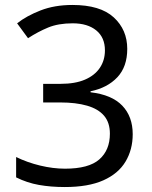

<svg xmlns="http://www.w3.org/2000/svg" viewBox="-20 -744 612 774"><path d="M493 -547Q493 -475 453 -432.5Q413 -390 345 -376V-372Q431 -362 473 -318Q515 -274 515 -203Q515 -141 486 -92.5Q457 -44 396.5 -17Q336 10 241 10Q185 10 137 1.5Q89 -7 45 -29V-111Q90 -89 142 -76.5Q194 -64 242 -64Q338 -64 380.5 -101.5Q423 -139 423 -205Q423 -250 399.5 -277.5Q376 -305 331 -318Q286 -331 223 -331H154V-406H224Q283 -406 322.5 -423Q362 -440 382.5 -470.5Q403 -501 403 -541Q403 -593 368 -621.5Q333 -650 273 -650Q215 -650 174 -633Q133 -616 93 -590L49 -650Q87 -680 143.5 -702Q200 -724 272 -724Q384 -724 438.5 -674Q493 -624 493 -547Z"/></svg>

Font: Noto Sans Tai Tham
Style: Regular
Weight: 400
Designer: Monotype Design Team 2013. Revised by David WIlliams 2020
Foundry: Monotype Imaging Inc.
Version: Version 2.002